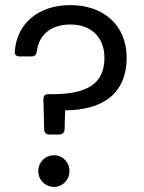

<svg xmlns="http://www.w3.org/2000/svg" viewBox="-20 -726 564 752"><path d="M255 -706C131 -706 45 -634 38 -524C37 -512 44 -505 57 -505H104C116 -505 123 -512 124 -524C132 -591 181 -630 256 -630C337 -630 389 -580 389 -500C389 -379 292 -357 178 -357H169C156 -357 150 -351 150 -337L153 -219C153 -207 161 -199 173 -199H212C224 -199 233 -207 233 -219L235 -294C375 -294 476 -354 476 -500C476 -627 386 -706 255 -706ZM192 6C225 6 252 -21 252 -56C252 -91 225 -118 192 -118C157 -118 130 -91 130 -56C130 -21 157 6 192 6Z"/></svg>

Font: Arvore Sans
Style: Regular
Weight: 400
Designer: Jonny Pinhorn (Latin) Dan Schunck (customization for Arvore)
Version: Version 1.000;Glyphs 3.3 (3305)